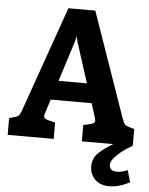

<svg xmlns="http://www.w3.org/2000/svg" viewBox="-63 -770 816 1052"><g transform="rotate(5 345.0 -244.0)"><path d="M687 -92V0H407V-90L443 -98Q457 -101 463.5 -105.5Q470 -110 470 -118Q470 -124 465 -141L442 -213H217L195 -144Q189 -128 189 -121Q189 -104 218 -98L252 -90V0H-1V-92L20 -98Q41 -103 49.5 -110.5Q58 -118 67 -144L270 -720H418L619 -144Q628 -118 636 -111Q644 -104 667 -98ZM407 -319 335 -543 329 -571 322 -543 251 -319ZM470 131Q470 88 500 58.5Q530 29 580 0H687Q636 29 603.5 60Q571 91 571 115Q571 132 582 140.5Q593 149 612 149Q643 149 671 135L690 201Q685 203 666.5 211.5Q648 220 625 226Q602 232 579 232Q527 232 498.5 203Q470 174 470 131Z"/></g></svg>

Font: Enriqueta
Style: Bold
Weight: 700
Designer: Viviana Monsalve, Gustavo Ibarra
Foundry: 72Puntos
Version: Version 2.000